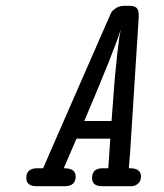

<svg xmlns="http://www.w3.org/2000/svg" viewBox="-20 -643 565 663"><path d="M70.8 -28.8Q70.8 -62 108.9 -62H128.9Q132.8 -71.8 151.9 -115.2L354 -577.1Q360.8 -593.3 364 -599.6Q367.2 -606 379.6 -614.5Q392.1 -623 410.2 -623H425.8Q444.8 -623 451.9 -615.5Q459 -607.9 459 -592.8V-583L429.2 -115.2Q428.2 -106.4 427 -88.6Q425.8 -70.8 424.8 -62H428.2Q466.8 -62 466.8 -33.7Q466.8 -27.3 464.8 -20.8Q462.9 -14.2 454.3 -7.1Q445.8 0 432.1 0H332Q297.9 0 297.9 -28.8Q297.9 -62 335 -62H354L360.8 -164.1H244.1L200.2 -62H202.1Q241.2 -62 241.2 -33.2Q241.2 0 203.1 0H106Q70.8 0 70.8 -28.8ZM271 -225.1H365.2L376 -368.2L384.8 -456.1L392.1 -515.1L397 -541Q376 -472.2 271 -225.1Z"/></svg>

Font: CMU Typewriter Text
Style: Italic
Weight: 500
Italic angle: -14.04°
Version: Version 0.7.0